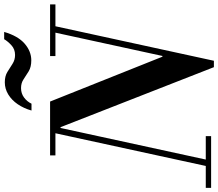

<svg xmlns="http://www.w3.org/2000/svg" viewBox="-86 -928 1022 899"><g transform="rotate(-90 424.5 -478.0)"><path d="M560 13 279 -705H275V-754H399L609 -228H613L580 13ZM-5 0V-25H237V0ZM92 0 256 -754H286L122 0ZM147 -729V-754H399V-729ZM560 13 727 -754H757L590 13ZM612 -729V-754H854V-729ZM357 -841Q367 -877 386.5 -905.5Q406 -934 432.5 -950Q459 -966 489 -966Q518 -966 537.5 -954Q557 -942 575.5 -930Q594 -918 617 -918Q644 -918 662.5 -935Q681 -952 691 -969H725Q706 -904 670 -873Q634 -842 592 -842Q561 -842 541 -854Q521 -866 503.5 -878Q486 -890 462 -890Q437 -890 418 -876Q399 -862 389 -841Z"/></g></svg>

Font: Libre Bodoni
Style: Italic
Weight: 400
Italic angle: -13°
Designer: Pablo Impallari, Rodrigo Fuenzalida
Foundry: Impallari Type
Version: Version 2.005;gftools[0.9.23]